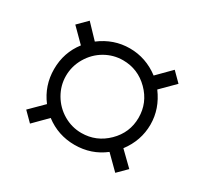

<svg xmlns="http://www.w3.org/2000/svg" viewBox="-96 -659 691 657"><g transform="rotate(30 250.0 -330.5)"><path d="M64.5 -330.1Q64.5 -395.5 103.5 -445.8L51.3 -498L87.4 -534.2L138.2 -481Q190.9 -521 254.4 -521Q317.9 -521 370.6 -481L423.3 -534.2L458.5 -499L405.3 -445.8Q445.3 -392.1 445.3 -330.1Q445.3 -266.6 405.3 -213.9L458.5 -162.1L423.3 -127L370.6 -179.2Q320.3 -140.1 254.4 -140.1Q189.5 -140.1 138.2 -179.2L86.4 -127L51.3 -162.1L103.5 -213.9Q64.5 -265.1 64.5 -330.1ZM111.3 -330.1Q111.3 -292.5 130.6 -259.3Q149.9 -226.1 183.1 -206.5Q216.3 -187 254.4 -187Q313 -187 355.7 -229Q398.4 -271 398.4 -330.1Q398.4 -389.2 356 -431.6Q313.5 -474.1 254.4 -474.1Q216.8 -474.1 183.8 -455.1Q150.9 -436 131.1 -402.3Q111.3 -368.7 111.3 -330.1Z"/></g></svg>

Font: Tinos
Style: Italic
Weight: 400
Italic angle: -16.333°
Designer: Steve Matteson
Foundry: Monotype Imaging Inc.
Version: Version 1.32